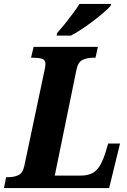

<svg xmlns="http://www.w3.org/2000/svg" viewBox="-41 -951 643 971"><path d="M-21 0 -10 -55H2Q29 -55 51.5 -65Q74 -75 82 -112L183 -590Q186 -603 187.5 -612Q189 -621 189 -627Q189 -648 172 -653.5Q155 -659 128 -659H116L129 -714H454L442 -659H430Q401 -659 377.5 -648.5Q354 -638 346 -600L236 -63H367Q418 -63 445 -89Q472 -115 491 -175L506 -225H566L511 0ZM245 -771 248 -784Q265 -803 286 -829Q307 -855 327 -882Q347 -909 361 -931H521L518 -921Q507 -908 484.5 -888.5Q462 -869 432.5 -846.5Q403 -824 373 -804Q343 -784 318 -771Z"/></svg>

Font: Noto Serif Condensed ExtraBold
Style: Italic
Weight: 800
Width: 3
Italic angle: -12°
Designer: Monotype Design Team
Foundry: Monotype Imaging Inc.
Version: Version 2.014; ttfautohint (v1.8.4.7-5d5b)